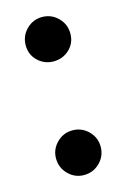

<svg xmlns="http://www.w3.org/2000/svg" viewBox="-86 -542 391 594"><g transform="rotate(-15 109.5 -245.0)"><path d="M38 -64Q38 -93 59 -114Q80 -135 109 -135Q139 -135 160 -114Q181 -93 181 -64Q181 -34 160 -13Q139 8 109 8Q80 8 59 -13Q38 -34 38 -64ZM38 -426Q38 -456 59 -477Q80 -498 109 -498Q139 -498 160 -477Q181 -456 181 -426Q181 -396 160 -376Q139 -356 109 -356Q80 -356 59 -376Q38 -396 38 -426Z"/></g></svg>

Font: Aleo SemiBold
Style: Regular
Weight: 600
Designer: Alessio Laiso
Foundry: Alessio Laiso
Version: Version 2.001;gftools[0.9.29]